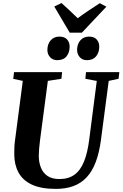

<svg xmlns="http://www.w3.org/2000/svg" viewBox="-20 -1208 790 1238"><path d="M681 -686.5 631 -306Q620 -223 597.2 -163Q574.5 -103 538.8 -64.8Q503 -26.5 453.5 -8.2Q404 10 340 10Q243 10 184.2 -18.2Q125.5 -46.5 98.8 -96.8Q72 -147 72 -212.5Q72 -231.5 72.5 -251.5Q73 -271.5 75.5 -293L127 -686.5L65.5 -699.5L70.5 -743H380.5L376 -700L288.5 -686.5L238 -303Q234.5 -274.5 232.2 -249Q230 -223.5 230 -204Q230 -162 243.5 -127.8Q257 -93.5 286.2 -73.5Q315.5 -53.5 362.5 -53.5Q422 -53.5 460.8 -82Q499.5 -110.5 522.2 -167.5Q545 -224.5 555.5 -310L604 -686L530.5 -700L534.5 -743H749.5L744.5 -700ZM348.5 -820Q320.5 -820 302.8 -839.5Q285 -859 285.5 -888Q286.5 -925.5 307.5 -948.8Q328.5 -972 363 -972Q396.5 -972 413 -953Q429.5 -934 429 -906Q428.5 -868.5 408.5 -844.2Q388.5 -820 348.5 -820ZM540 -820Q511.5 -820 494.2 -839.5Q477 -859 477 -888Q478 -925.5 499 -948.8Q520 -972 554.5 -972Q587 -972 603.8 -953Q620.5 -934 620 -906Q619.5 -868.5 599.2 -844.2Q579 -820 540 -820ZM429.5 -997.5 330 -1166 376.5 -1188.5Q403.5 -1164 430 -1139.5Q456.5 -1115 481 -1090.5Q515.5 -1116 551.8 -1140.2Q588 -1164.5 623.5 -1187.5L666 -1165L508 -997.5Z"/></svg>

Font: Merriweather 48pt ExtraBold
Style: Italic
Weight: 800
Italic angle: -7.8°
Version: Version 2.101